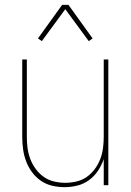

<svg xmlns="http://www.w3.org/2000/svg" viewBox="-20 -766 540 794"><path d="M247 8Q221 8 195.5 2Q170 -4 149 -18.5Q128 -33 112.5 -54Q97 -75 88 -99Q79 -123 75.5 -148.5Q72 -174 72 -200V-520H91V-200Q91 -177 94 -153.5Q97 -130 105.5 -108Q114 -86 128 -67Q142 -48 161 -34.5Q180 -21 203.5 -15.5Q227 -10 250 -10Q273 -10 296.5 -15.5Q320 -21 339 -34.5Q358 -48 372 -67Q386 -86 394.5 -108Q403 -130 406 -153.5Q409 -177 409 -200V-520H428V0H409V-108Q400 -82 385 -59.5Q370 -37 348 -21Q326 -5 299.5 1.5Q273 8 247 8ZM153 -596 137 -607 237 -746H263L363 -607L347 -596L250 -728Z"/></svg>

Font: Iosevka SS18 Thin
Style: Regular
Weight: 100
Monospace: yes
Designer: Belleve Invis
Foundry: Belleve Invis
Version: Version 25.1.1; ttfautohint (v1.8.4)